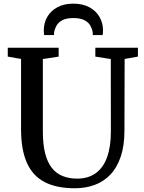

<svg xmlns="http://www.w3.org/2000/svg" viewBox="-20 -998 770 1026"><path d="M380 8Q282 8 218.2 -25.2Q154.5 -58.5 123.5 -128.5Q92.5 -198.5 92.5 -308V-683L21.5 -695.5V-743H293.5V-695.5L209 -682.5V-296Q209 -226 221.5 -177.5Q234 -129 258 -99.5Q282 -70 316 -56.8Q350 -43.5 392 -43.5Q452 -43.5 492.2 -73Q532.5 -102.5 552.5 -158.8Q572.5 -215 572.5 -295.5L572 -682.5L489.5 -695.5V-743H717V-695.5L646 -683L645 -301Q645 -219.5 625.2 -161Q605.5 -102.5 569.8 -65Q534 -27.5 485.8 -9.8Q437.5 8 380 8ZM372 -978.5Q421 -978.5 456.5 -959.8Q492 -941 511.2 -908.5Q530.5 -876 530.5 -835Q530.5 -829 530 -822.8Q529.5 -816.5 528.5 -810.5H476Q476 -813.5 476 -818Q476 -822.5 475 -827Q472 -844.5 462.5 -861.5Q453 -878.5 431.5 -890Q410 -901.5 372 -901.5Q334.5 -901.5 313.2 -890Q292 -878.5 282.2 -861.5Q272.5 -844.5 269.5 -827Q269 -822.5 268.8 -818Q268.5 -813.5 268.5 -810.5H216Q215 -816.5 214.5 -822.8Q214 -829 214 -835Q214 -876 233 -908.5Q252 -941 287.5 -959.8Q323 -978.5 372 -978.5Z"/></svg>

Font: Merriweather 36pt Medium
Style: Regular
Weight: 500
Version: Version 2.100